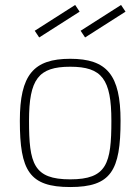

<svg xmlns="http://www.w3.org/2000/svg" viewBox="-20 -746 566 774"><path d="M138 -595 301 -699 283 -726 120 -622ZM323 -595 486 -699 468 -726 305 -622ZM263 -23C411 -23 429 -87 429 -259C429 -427 391 -477 263 -477C135 -477 97 -427 97 -259C97 -87 115 -23 263 -23ZM263 -509C411 -509 466 -444 466 -259C466 -58 428 8 263 8C98 8 60 -58 60 -259C60 -444 115 -509 263 -509Z"/></svg>

Font: RazerF5 Thin
Style: Regular
Weight: 250
Foundry: Razer Inc.
Version: Version 2